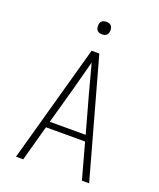

<svg xmlns="http://www.w3.org/2000/svg" viewBox="-166 -1024 931 1125"><g transform="rotate(20 300.0 -462.0)"><path d="M72 0 276 -735H324L528 0H483L422 -222H178L117 0ZM412 -260 348 -490Q336 -535 324 -580Q312 -625 300 -670Q288 -625 276 -580Q264 -535 252 -490L188 -260ZM300 -846Q292 -846 284.5 -848Q277 -850 271 -856Q265 -862 263 -869.5Q261 -877 261 -885Q261 -893 263 -900.5Q265 -908 271 -914Q277 -920 284.5 -922Q292 -924 300 -924Q308 -924 315.5 -922Q323 -920 329 -914Q335 -908 337 -900.5Q339 -893 339 -885Q339 -877 337 -869.5Q335 -862 329 -856Q323 -850 315.5 -848Q308 -846 300 -846Z"/></g></svg>

Font: Iosevka Aile Extralight
Style: Regular
Weight: 200
Designer: Belleve Invis
Foundry: Belleve Invis
Version: Version 31.1.0; ttfautohint (v1.8.4)